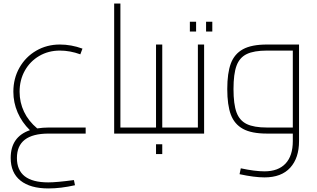

<svg xmlns="http://www.w3.org/2000/svg" viewBox="-20 -750 1779 1078"><path d="M75 137Q75 274 251 274Q298 274 395 261L401 290Q321 308 252 308Q150 308 95 264Q40 220 40 137Q40 18 148 -19Q103 -63 79 -118.5Q55 -174 55 -235Q55 -310 89.5 -370.5Q124 -431 183.5 -465.5Q243 -500 316 -500Q380 -500 443 -477L431 -445Q373 -466 316 -466Q252 -466 200.5 -436Q149 -406 119.5 -353.5Q90 -301 90 -235Q90 -175 115 -122.5Q140 -70 189 -29Q222 -34 253 -34H461V0H253Q75 0 75 137Z M776 -17Q776 -8 772 -4Q768 0 756 0H621V-730H656V-34H756Q768 -34 772 -29.5Q776 -25 776 -17Z M1011 -17Q1011 -8 1007 -4Q1003 0 991 0H756Q744 0 740 -4Q736 -8 736 -17Q736 -25 740 -29.5Q744 -34 756 -34H856V-500H891V-34H991Q1003 -34 1007 -29.5Q1011 -25 1011 -17ZM856 60H891V115H856Z M1126 -500V0H991Q979 0 975 -4Q971 -8 971 -17Q971 -25 975 -29.5Q979 -34 991 -34H1091V-500ZM1046 -628H1081V-573H1046ZM1137 -628H1172V-573H1137Z M1659 -500V42Q1659 137 1609.5 191.5Q1560 246 1465 246Q1408 246 1325 228L1332 195Q1411 212 1465 212Q1542 212 1583 168.5Q1624 125 1624 42V0H1479Q1392 0 1344 -26.5Q1296 -53 1276 -106.5Q1256 -160 1256 -250Q1256 -340 1276 -393.5Q1296 -447 1344 -473.5Q1392 -500 1479 -500ZM1624 -34V-466H1479Q1406 -466 1365.5 -446.5Q1325 -427 1308 -381Q1291 -335 1291 -250Q1291 -165 1308 -119Q1325 -73 1365.5 -53.5Q1406 -34 1479 -34Z"/></svg>

Font: Cairo ExtraLight
Style: Regular
Weight: 275
Designer: Mohamed Gaber, Accademia di Belle Arti di Urbino and others
Foundry: Kief Type Foundry, Accademia di Belle Arti di Urbino and others
Version: Version 3.011